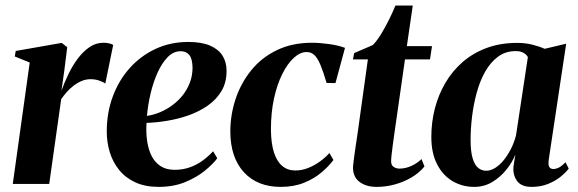

<svg xmlns="http://www.w3.org/2000/svg" viewBox="-20 -684 2149 714"><path d="M27.5 0 90.5 -451.5 35 -474 38.5 -494.5 209.5 -524.5 230 -508.5 219 -420.5 208.5 -346.5Q219.5 -377.5 234.8 -409Q250 -440.5 269.8 -466.8Q289.5 -493 313.2 -509Q337 -525 364.5 -525Q379 -525 388 -522.2Q397 -519.5 401 -517L371.5 -373Q368 -377 352 -383.2Q336 -389.5 317 -389.5Q299.5 -389.5 283.5 -382.8Q267.5 -376 253.2 -365Q239 -354 227.5 -340.8Q216 -327.5 207.5 -315L163 0Z M788 -95.5Q773 -75 742.8 -50Q712.5 -25 669 -7Q625.5 11 570 11Q520 11 483.5 -5.8Q447 -22.5 423.2 -51.8Q399.5 -81 388.2 -118Q377 -155 377 -195Q377 -265 399.5 -325.5Q422 -386 463 -431.5Q504 -477 559.2 -502.5Q614.5 -528 680 -528Q730 -528 761.5 -514.2Q793 -500.5 807.8 -476.5Q822.5 -452.5 822.5 -421.5Q823 -378 803.8 -345.8Q784.5 -313.5 752.5 -291.2Q720.5 -269 681.5 -255.2Q642.5 -241.5 601.5 -234.8Q560.5 -228 525 -227Q522.5 -192 527 -160.5Q531.5 -129 543.5 -104.8Q555.5 -80.5 576.8 -66.5Q598 -52.5 629.5 -52.5Q660.5 -52.5 686.8 -62Q713 -71.5 734.5 -87.5Q756 -103.5 772.5 -121.5ZM652 -493.5Q625 -493.5 603.5 -471.5Q582 -449.5 566 -414Q550 -378.5 540 -336.2Q530 -294 526.5 -253Q550.5 -256.5 574.8 -266.5Q599 -276.5 621 -292.8Q643 -309 659.8 -330.2Q676.5 -351.5 686.2 -377.2Q696 -403 696 -432.5Q695.5 -465.5 684 -479.5Q672.5 -493.5 652 -493.5Z M1024 11Q937 11 887 -43.5Q837 -98 836.5 -194.5Q836.5 -256.5 856 -315.5Q875.5 -374.5 913.8 -422Q952 -469.5 1009 -497.2Q1066 -525 1140 -525Q1168.5 -525 1203.2 -520.2Q1238 -515.5 1263 -506L1227.5 -375L1194.5 -375.5Q1182 -418 1171.5 -443Q1161 -468 1149.2 -479.2Q1137.5 -490.5 1120 -490.5Q1096.5 -490.5 1073 -469.2Q1049.5 -448 1030 -409.2Q1010.5 -370.5 999 -318Q987.5 -265.5 987.5 -202Q988 -150 999 -116.5Q1010 -83 1030 -66.5Q1050 -50 1078 -50Q1103 -50 1126.5 -59.5Q1150 -69 1170.2 -83.8Q1190.5 -98.5 1205 -115L1220 -89Q1203 -66 1175.5 -42.8Q1148 -19.5 1110.2 -4.2Q1072.5 11 1024 11Z M1446 -183.5Q1442.5 -159 1440 -139.8Q1437.5 -120.5 1436 -106.8Q1434.5 -93 1434.5 -84Q1434.5 -69.5 1444 -63.2Q1453.5 -57 1466 -57Q1487 -57 1508.8 -66.5Q1530.5 -76 1547.5 -92.5L1558.5 -65Q1539 -41 1510 -24Q1481 -7 1447.8 2Q1414.5 11 1381 11Q1340 11 1315.2 -9Q1290.5 -29 1293 -67Q1293.5 -72.5 1294.8 -82.5Q1296 -92.5 1298 -107.5Q1300 -122.5 1303 -142.8Q1306 -163 1310 -189.5L1348 -463H1292.5L1297 -486.5L1366.5 -516.5Q1381 -531 1397 -557Q1413 -583 1427.2 -612Q1441.5 -641 1450.5 -663.5H1515L1493 -512.5H1586.5L1579 -463H1486Z M2020.5 -89.5Q2018 -69.5 2023 -62.5Q2028 -55.5 2037.5 -55.5Q2048 -55.5 2059 -61.2Q2070 -67 2083 -80.5L2095 -57Q2083.5 -42 2064 -26.2Q2044.5 -10.5 2017.5 0.2Q1990.5 11 1957 11Q1918.5 11 1902.5 -11.5Q1886.5 -34 1889.5 -65L1896.5 -109.5Q1885.5 -81 1863.2 -53.2Q1841 -25.5 1810.8 -7.2Q1780.5 11 1743.5 11Q1699.5 11 1663.2 -10.2Q1627 -31.5 1605.5 -73Q1584 -114.5 1584 -175Q1584 -229.5 1597.2 -280.8Q1610.5 -332 1636.5 -376.2Q1662.5 -420.5 1701 -453.8Q1739.5 -487 1790.2 -505.8Q1841 -524.5 1903.5 -524.5Q1933 -524.5 1958.5 -518.2Q1984 -512 2005.5 -502.5L2085.5 -521.5ZM1943 -471.5Q1939 -480 1927.8 -487Q1916.5 -494 1898 -494Q1860 -494 1832 -473.2Q1804 -452.5 1784.2 -417.5Q1764.5 -382.5 1752.8 -339.2Q1741 -296 1735.5 -250.5Q1730 -205 1730 -164Q1730 -120 1737.8 -94.8Q1745.5 -69.5 1758.8 -59.2Q1772 -49 1788 -49Q1804 -49 1820.5 -59Q1837 -69 1852 -87Q1867 -105 1879.5 -129.2Q1892 -153.5 1899 -181Z"/></svg>

Font: Merriweather 120pt
Style: Bold Italic
Weight: 700
Italic angle: -7.8°
Version: Version 2.101